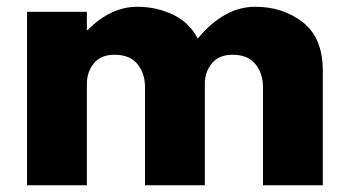

<svg xmlns="http://www.w3.org/2000/svg" viewBox="-20 -548 1025 568"><path d="M60 0V-513H237V-459H239Q308 -528 386 -528Q442 -528 491 -505Q540 -482 565 -434Q643 -528 735 -528Q817 -528 876 -482Q935 -436 935 -338V0H758V-290Q758 -331 735.5 -358.5Q713 -386 668 -386Q629 -386 608.5 -362.5Q588 -339 586 -306V0H409V-290Q409 -331 386.5 -358.5Q364 -386 319 -386Q278 -386 257.5 -360.5Q237 -335 237 -300V0Z"/></svg>

Font: Hussar
Style: BoldWeb
Weight: 700
Foundry: Cannot Into Space Fonts
Version: Version 2.00